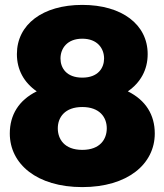

<svg xmlns="http://www.w3.org/2000/svg" viewBox="-20 -752 670 784"><path d="M316 12C501 12 612 -82 612 -207C612 -283 575 -343 502 -379C554 -415 583 -467 583 -531C583 -652 478 -732 316 -732C154 -732 49 -652 49 -531C49 -467 78 -415 130 -379C57 -343 20 -283 20 -207C20 -82 131 12 316 12ZM216 -228C216 -273 245 -315 316 -315C387 -315 416 -273 416 -228C416 -185 390 -140 316 -140C242 -140 216 -185 216 -228ZM227 -513C227 -554 254 -594 316 -594C378 -594 405 -554 405 -513C405 -475 381 -435 316 -435C251 -435 227 -475 227 -513Z"/></svg>

Font: Aspekta 900
Style: Regular
Weight: 900
Designer: Ivo Dolenc
Version: Version 2.000